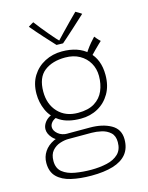

<svg xmlns="http://www.w3.org/2000/svg" viewBox="-143 -831 901 1169"><g transform="rotate(-15 308.0 -247.0)"><path d="M313.5 -102.5Q231.5 -102.5 182.5 -133.8Q133.5 -165 111.8 -214.2Q90 -263.5 90 -317.5Q90 -383 119.2 -430Q148.5 -477 197.8 -502.5Q247 -528 306 -528Q408.5 -528 467.2 -473.5Q526 -419 526 -321.5Q526 -253.5 497.5 -204.5Q469 -155.5 421 -129Q373 -102.5 313.5 -102.5ZM285.5 249.5Q214 249.5 158.2 236.5Q102.5 223.5 70.8 191.8Q39 160 39 104Q39 65 60 33.2Q81 1.5 119.8 -17.2Q158.5 -36 212 -36Q244 -36 283 -36Q322 -36 351 -36Q430.5 -36 483.5 -6.2Q536.5 23.5 536.5 87.5Q536.5 144 507.2 179.8Q478 215.5 422 232.5Q366 249.5 285.5 249.5ZM294.5 214.5Q347 214.5 392.2 204.2Q437.5 194 465 167.5Q492.5 141 492.5 93.5Q492.5 53.5 469.8 32.8Q447 12 414.5 4.8Q382 -2.5 353 -2.5Q328 -2.5 297.8 -2.5Q267.5 -2.5 242 -2.5Q216.5 -2.5 205 -2.5Q181.5 -2.5 153 6.8Q124.5 16 104.2 39.2Q84 62.5 84 104Q84 150 114 174Q144 198 192 206.2Q240 214.5 294.5 214.5ZM183 -5.5Q137 -11.5 112 -39Q87 -66.5 87 -95Q87 -113 96.8 -130Q106.5 -147 123.5 -159.2Q140.5 -171.5 163 -175L183 -153Q153 -143.5 140.2 -128.8Q127.5 -114 127.5 -98Q127.5 -75 151.2 -55.2Q175 -35.5 212 -35.5ZM305.5 -141Q371 -141 410.5 -165.8Q450 -190.5 468 -232.5Q486 -274.5 486 -325Q486 -371 465 -407.5Q444 -444 405.8 -465.5Q367.5 -487 315.5 -487Q234 -487 183.8 -448Q133.5 -409 133.5 -320Q133.5 -240.5 180.2 -190.8Q227 -141 305.5 -141ZM460.5 -436 437.5 -454Q447.5 -473.5 462 -494.2Q476.5 -515 492 -533.5Q507.5 -552 519.5 -564Q522 -560.5 528.5 -552.8Q535 -545 541.8 -538Q548.5 -531 551.5 -528.5Q546.5 -524 534 -512Q521.5 -500 506.5 -485Q491.5 -470 478.8 -456.5Q466 -443 460.5 -436ZM448 -740Q452.5 -737.5 457.5 -734.5Q462.5 -731.5 467.8 -728.5Q473 -725.5 477.5 -722.5Q482 -719.5 485 -717Q438.5 -674 406.2 -644.8Q374 -615.5 354.2 -598.2Q334.5 -581 326 -573.5Q319.5 -573.5 312 -573.8Q304.5 -574 297.5 -574.2Q290.5 -574.5 285 -574.5Q253 -609 219.8 -645.8Q186.5 -682.5 151 -725Q156.5 -728.5 161.8 -731.8Q167 -735 172.5 -738.2Q178 -741.5 184 -744.5Q199 -724 218.8 -699.5Q238.5 -675 258 -652Q277.5 -629 292 -612.8Q306.5 -596.5 311 -593H305Q319.5 -608.5 345.5 -635.8Q371.5 -663 399.5 -691.5Q427.5 -720 448 -740Z"/></g></svg>

Font: Grandstander Thin Thin
Style: Regular
Weight: 250
Version: Version 1.200